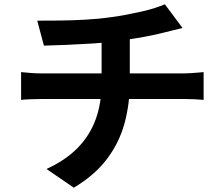

<svg xmlns="http://www.w3.org/2000/svg" viewBox="-20 -814 1040 892"><path d="M153 -718Q191 -718 250 -718.5Q309 -719 374 -722.5Q439 -726 494 -734Q532 -739 568.5 -746Q605 -753 638.5 -760.5Q672 -768 699.5 -777Q727 -786 746 -794L828 -684Q802 -678 783 -673Q764 -668 751 -665Q720 -657 684 -649.5Q648 -642 610 -636Q572 -630 533 -624Q476 -616 412 -612Q348 -608 288 -605.5Q228 -603 184 -602ZM196 -29Q284 -69 340.5 -126.5Q397 -184 424.5 -259.5Q452 -335 452 -429Q452 -429 452 -451.5Q452 -474 452 -519.5Q452 -565 452 -635L583 -650Q583 -624 583 -594.5Q583 -565 583 -536Q583 -507 583 -483.5Q583 -460 583 -445.5Q583 -431 583 -431Q583 -331 558.5 -241Q534 -151 477 -75.5Q420 0 323 58ZM78 -479Q99 -477 123 -475Q147 -473 170 -473Q184 -473 223 -473Q262 -473 317.5 -473Q373 -473 437 -473Q501 -473 565 -473Q629 -473 685 -473Q741 -473 781 -473Q821 -473 835 -473Q846 -473 863 -474Q880 -475 897.5 -476.5Q915 -478 926 -479V-350Q906 -352 882.5 -353Q859 -354 838 -354Q824 -354 784.5 -354Q745 -354 688.5 -354Q632 -354 567.5 -354Q503 -354 438.5 -354Q374 -354 318 -354Q262 -354 223 -354Q184 -354 172 -354Q149 -354 123 -353Q97 -352 78 -350Z"/></svg>

Font: Noto Sans JP Thin
Style: Bold
Weight: 700
Version: Version 2.004-H2;hotconv 1.0.118;makeotfexe 2.5.65603